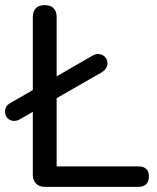

<svg xmlns="http://www.w3.org/2000/svg" viewBox="-43 -729 611 749"><path d="M132 0Q110 0 97.5 -13Q85 -26 85 -48V-662Q85 -685 97 -697Q109 -709 131 -709Q154 -709 166 -697Q178 -685 178 -662V-80H496Q517 -80 527.5 -70Q538 -60 538 -41Q538 -21 527.5 -10.5Q517 0 496 0ZM35 -264Q21 -256 8.5 -257.5Q-4 -259 -12 -266.5Q-20 -274 -22.5 -285.5Q-25 -297 -20.5 -308.5Q-16 -320 -1 -328L318 -512Q332 -520 344.5 -518Q357 -516 365 -508.5Q373 -501 375.5 -489.5Q378 -478 373 -467Q368 -456 354 -447Z"/></svg>

Font: Nunito ExtraLight Medium
Style: Regular
Weight: 500
Version: Version 3.602